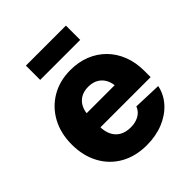

<svg xmlns="http://www.w3.org/2000/svg" viewBox="-198 -835 974 974"><g transform="rotate(-45 289.0 -348.0)"><path d="M295.4 11.2Q214.8 11.2 154.5 -22.9Q94.2 -57.1 61 -118.7Q27.8 -180.2 27.8 -260.7Q27.8 -340.8 61 -402.1Q94.2 -463.4 153.6 -498.3Q212.9 -533.2 290.5 -533.2Q348.6 -533.2 396.5 -513.9Q444.3 -494.6 479.2 -459.2Q514.2 -423.8 533.4 -374.5Q552.7 -325.2 552.7 -264.6V-219.7H83.5V-319.8H473.1L396 -298.8Q396 -333 383.8 -357.7Q371.6 -382.3 348.9 -395.8Q326.2 -409.2 293.9 -409.2Q262.2 -409.2 239.5 -395.8Q216.8 -382.3 204.6 -357.9Q192.4 -333.5 192.4 -299.3V-226.1Q192.4 -189.9 205.3 -163.8Q218.3 -137.7 242.7 -124Q267.1 -110.4 300.8 -110.4Q325.2 -110.4 344.5 -117.2Q363.8 -124 377 -136.5Q390.1 -148.9 396.5 -166L547.9 -160.6Q537.6 -109.9 502.4 -71Q467.3 -32.2 414.1 -10.5Q360.8 11.2 295.4 11.2ZM433.6 -708.5V-606H146.5V-708.5Z"/></g></svg>

Font: Inter 28pt ExtraBold
Style: Regular
Weight: 800
Designer: Rasmus Andersson
Foundry: rsms
Version: Version 4.001;git-66647c0bb